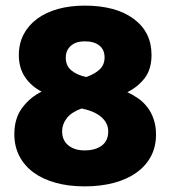

<svg xmlns="http://www.w3.org/2000/svg" viewBox="-20 -645 600 683"><path d="M31 -168Q31 -224 59 -261.5Q87 -299 128 -319Q90 -339 68.5 -371.5Q47 -404 47 -449Q47 -490 64 -522.5Q81 -555 112 -578Q143 -601 186 -613Q229 -625 281 -625Q392 -625 455.5 -578Q519 -531 519 -450Q519 -399 495 -367.5Q471 -336 433 -317Q453 -308 471.5 -295Q490 -282 504 -264Q518 -246 526.5 -221.5Q535 -197 535 -166Q535 -123 517 -89Q499 -55 465.5 -31Q432 -7 385 5.5Q338 18 281 18Q225 18 179 5.5Q133 -7 100 -31Q67 -55 49 -89.5Q31 -124 31 -168ZM365 -178Q365 -207 340.5 -228.5Q316 -250 270 -259Q234 -246 217.5 -224.5Q201 -203 201 -178Q201 -146 223 -128Q245 -110 281 -110Q319 -110 342 -127Q365 -144 365 -178ZM214 -440Q214 -411 234 -394.5Q254 -378 287 -371Q318 -382 335 -398.5Q352 -415 352 -441Q352 -468 333.5 -483Q315 -498 281 -498Q250 -498 232 -482Q214 -466 214 -440Z"/></svg>

Font: Baloo Bhai 2 ExtraBold
Style: Regular
Weight: 800
Designer: Supriya Tembe, Noopur Datye and Ek Type
Foundry: Ek Type
Version: Version 1.640;PS 1.000;hotconv 16.6.51;makeotf.lib2.5.65220;